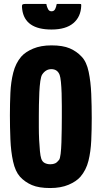

<svg xmlns="http://www.w3.org/2000/svg" viewBox="-20 -939 513 969"><path d="M390 -910Q388 -854 350 -822Q312 -790 240 -790Q105 -790 92 -892Q90 -907 91.5 -913Q93 -919 107 -919H210Q214 -919 214.5 -918Q215 -917 215 -913Q217 -904 222.5 -893Q228 -882 240 -882Q253 -882 258.5 -893.5Q264 -905 265 -914Q265 -919 269 -919H382Q389 -919 389.5 -917.5Q390 -916 390 -910ZM233 10Q176 10 141 -5Q106 -20 81 -47Q57 -74 46 -124Q35 -174 32.5 -235.5Q30 -297 30 -357Q30 -416 32.5 -471Q35 -526 47 -573Q59 -620 87 -653Q108 -677 147 -693.5Q186 -710 240 -710Q297 -710 332 -695Q367 -680 392 -653Q417 -627 427.5 -576.5Q438 -526 440.5 -465Q443 -404 443 -343Q443 -285 440.5 -229.5Q438 -174 426.5 -127.5Q415 -81 386 -47Q365 -23 326 -6.5Q287 10 233 10ZM239 -590Q211 -590 193 -563Q187 -554 183.5 -529.5Q180 -505 178.5 -473.5Q177 -442 176.5 -410Q176 -378 176 -354Q176 -329 176 -297Q176 -265 177.5 -233.5Q179 -202 181.5 -176.5Q184 -151 188 -139Q193 -123 205.5 -116.5Q218 -110 234 -110Q248 -110 258 -114.5Q268 -119 278 -132Q283 -138 286 -162.5Q289 -187 290 -220.5Q291 -254 291.5 -288Q292 -322 292 -346Q292 -371 292 -403.5Q292 -436 291 -468Q290 -500 287.5 -525Q285 -550 281 -561Q270 -590 239 -590Z"/></svg>

Font: Railroad Gothic CC
Style: Bold
Weight: 700
Designer: indestructible type*
Foundry: Cowboy Collective
Version: Version 1.000